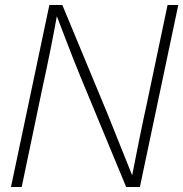

<svg xmlns="http://www.w3.org/2000/svg" viewBox="-20 -750 735 770"><path d="M695 -730H652L570 -340C550 -250 526 -129 510 -47L411 -294L230 -730H178L24 0H67L149 -392C169 -483 193 -600 208 -685C239 -604 269 -525 300 -449L486 0H541Z"/></svg>

Font: Nacelle UltraLight
Style: Italic
Weight: 200
Italic angle: -12°
Designer: Sora Sagano
Foundry: Sora Sagano
Version: Version 1.000;FEAKit 1.0